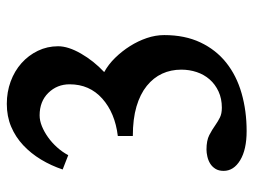

<svg xmlns="http://www.w3.org/2000/svg" viewBox="-108 -604 727 550"><g transform="rotate(-90 255.0 -328.5)"><path d="M141 -354Q207 -362 248 -398.5Q289 -435 289 -492Q289 -528 264.5 -553Q240 -578 200 -578Q185 -578 169 -571.5Q153 -565 137.5 -554Q122 -543 108.5 -528Q95 -513 86 -496L45 -512Q56 -545 73.5 -574Q91 -603 114.5 -625Q138 -647 167.5 -659.5Q197 -672 233 -672Q267 -672 297 -661Q327 -650 349.5 -630Q372 -610 385 -583Q398 -556 398 -525Q398 -496 377 -459.5Q356 -423 324 -393Q346 -381 365 -361.5Q384 -342 398.5 -319Q413 -296 421.5 -271Q430 -246 430 -221Q430 -162 409 -117.5Q388 -73 351 -43.5Q314 -14 263.5 0.5Q213 15 155 15Q102 15 71.5 -3.5Q41 -22 41 -51Q41 -65 47 -74.5Q53 -84 62 -89.5Q71 -95 82 -97.5Q93 -100 102 -100Q128 -100 143.5 -92Q159 -84 173 -74Q183 -67 194 -61.5Q205 -56 222 -56Q248 -56 268.5 -65.5Q289 -75 303 -91Q317 -107 324 -128Q331 -149 331 -172Q331 -202 319.5 -227Q308 -252 284.5 -271Q261 -290 225.5 -300.5Q190 -311 141 -311Z"/></g></svg>

Font: New Athena Unicode
Style: Bold
Weight: 700
Designer: J. Rusten 1997; rev. by R. Hancock 2001, 2002, rev. by D. Mastronarde 2002-2021
Foundry: Society for Classical Studies (formerly American Philological Association)
Version: Version 5.008